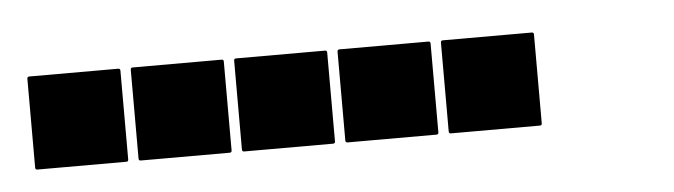

<svg xmlns="http://www.w3.org/2000/svg" viewBox="-24 -443 649 185"><g transform="rotate(-5 300.0 -350.0)"><path d="M407 -395H493Q495 -395 495 -393V-307Q495 -305 493 -305H407Q405 -305 405 -307V-393Q405 -395 407 -395ZM307 -395H393Q395 -395 395 -393V-307Q395 -305 393 -305H307Q305 -305 305 -307V-393Q305 -395 307 -395ZM207 -395H293Q295 -395 295 -393V-307Q295 -305 293 -305H207Q205 -305 205 -307V-393Q205 -395 207 -395ZM107 -395H193Q195 -395 195 -393V-307Q195 -305 193 -305H107Q105 -305 105 -307V-393Q105 -395 107 -395ZM7 -395H93Q95 -395 95 -393V-307Q95 -305 93 -305H7Q5 -305 5 -307V-393Q5 -395 7 -395Z"/></g></svg>

Font: Pixel Panel Black
Style: Regular
Weight: 900
Monospace: yes
Designer: Óliver Lalan
Foundry: Óliver Lalan
Version: Version 1.000; ttfautohint (v1.8.4.7-5d5b-dirty);gftools[0.9